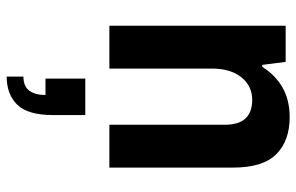

<svg xmlns="http://www.w3.org/2000/svg" viewBox="-176 -403 886 574"><g transform="rotate(90 267.0 -116.0)"><path d="M57 0V-527H165L174 -457H180Q204 -496 241.5 -517.5Q279 -539 330 -539Q401 -539 441 -499Q481 -459 481 -370V0H353V-344Q353 -387 334 -407Q315 -427 279 -427Q237 -427 211 -394.5Q185 -362 185 -307V0ZM209 307V257Q238 257 251 239.5Q264 222 264 191H215V72H324V168Q324 244 293 275.5Q262 307 209 307Z"/></g></svg>

Font: Archivo SemiCondensed
Style: Bold
Weight: 680
Width: 4
Designer: Hector Gatti
Foundry: Omnibus-Type
Version: Version 2.001; ttfautohint (v1.8.3)